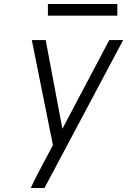

<svg xmlns="http://www.w3.org/2000/svg" viewBox="-20 -934 640 954"><path d="M201 0H133Q148 -33 165 -66Q182 -99 200 -132L243 -213L138 -735H207L290 -294L523 -735H592ZM218 -856V-914H563V-856Z"/></svg>

Font: Iosevka Aile Light
Style: Italic
Weight: 300
Italic angle: -9°
Designer: Belleve Invis
Foundry: Belleve Invis
Version: Version 31.1.0; ttfautohint (v1.8.4)